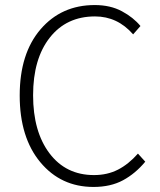

<svg xmlns="http://www.w3.org/2000/svg" viewBox="-20 -729 633 760"><path d="M350 11Q221 11 139.5 -87Q58 -185 58 -351Q58 -517 140.5 -613Q223 -709 355 -709Q417 -709 462.5 -684.5Q508 -660 536 -626L507 -593Q445 -664 356 -664Q243 -664 177 -580Q111 -496 111 -352Q111 -208 176 -122Q241 -36 352 -36Q405 -36 447 -57.5Q489 -79 526 -121L555 -89Q516 -42 467 -15.5Q418 11 350 11Z"/></svg>

Font: LXGW 975 Gothic SC 200W
Style: Regular
Weight: 200
Version: Version 2.01;February 25, 2021